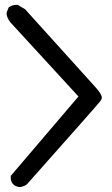

<svg xmlns="http://www.w3.org/2000/svg" viewBox="-20 -786 461 788"><path d="M61 -18Q24 -23 24 -58V-64L302 -390L22 -695Q7 -715 7 -732Q7 -736 16 -756Q30 -766 47 -766H53L83 -748L371 -429Q398 -400 398 -384Q398 -380 391 -370Q384 -360 90 -29Q77 -20 61 -18Z"/></svg>

Font: Xiaolai SC
Style: Regular
Weight: 400
Designer: Nozomi Seto 瀬戸のぞみ
Version: Version 3.11;December 4, 2020;FontCreator 13.0.0.2613 64-bit